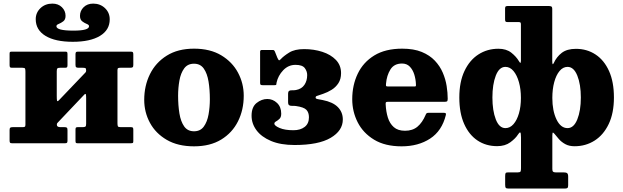

<svg xmlns="http://www.w3.org/2000/svg" viewBox="-20 -814 3540 1091"><path d="M509.5 -793.5Q549.5 -793.5 576.5 -767.8Q603.5 -742 603.5 -704Q603.5 -643.5 548 -610Q492.5 -576.5 393.5 -576.5Q294 -576.5 238.5 -610.2Q183 -644 183 -705Q183 -742 210 -767.8Q237 -793.5 277.5 -793.5Q311 -793.5 331.8 -773Q352.5 -752.5 352.5 -724Q352.5 -702.5 339.5 -692.8Q326.5 -683 313.5 -678Q300.5 -673 300.5 -665Q300.5 -640 397.5 -640Q486 -640 486 -665Q486 -673 473 -678Q460 -683 447.2 -692.8Q434.5 -702.5 434.5 -724Q434.5 -752.5 455.2 -773Q476 -793.5 509.5 -793.5ZM647.5 -114Q647.5 -101 650 -96.2Q652.5 -91.5 665.5 -91.5H724.5Q733 -91.5 735.2 -88.2Q737.5 -85 737.5 -76.5V-11Q737.5 -3 734 -1.5Q730.5 0 722 0H420Q412 0 410.5 -3.8Q409 -7.5 409 -15.5V-77Q409 -85.5 411.2 -88.5Q413.5 -91.5 421.5 -91.5H449.5Q461.5 -91.5 465.5 -94.8Q469.5 -98 469.5 -111V-256.5Q469.5 -271 468 -277.2Q466.5 -283.5 459.5 -277L311 -120.5Q308 -117.5 305.5 -114.5Q303 -111.5 303 -105Q303 -91.5 323.5 -91.5H346Q356 -91.5 359.8 -88.5Q363.5 -85.5 363.5 -74.5V-15Q363.5 -6 360.8 -3Q358 0 349.5 0H48.5Q39.5 0 37 -3.2Q34.5 -6.5 34.5 -16V-75.5Q34.5 -86 38.8 -88.8Q43 -91.5 52.5 -91.5H107.5Q117.5 -91.5 121 -93.8Q124.5 -96 124.5 -105.5V-406.5Q124.5 -419.5 122.2 -424.2Q120 -429 106.5 -429H47.5Q39.5 -429 37 -432.2Q34.5 -435.5 34.5 -444V-509.5Q34.5 -518 38.2 -519.2Q42 -520.5 50 -520.5H352.5Q360 -520.5 361.8 -517Q363.5 -513.5 363.5 -505V-443.5Q363.5 -435.5 361 -432.2Q358.5 -429 351 -429H322.5Q310.5 -429 306.5 -425.8Q302.5 -422.5 302.5 -409.5V-269Q302.5 -249.5 304 -242.2Q305.5 -235 315 -244.5L465 -401.5Q468 -404.5 468.8 -408Q469.5 -411.5 469.5 -413.5Q469.5 -425 465 -427Q460.5 -429 448.5 -429H426.5Q416.5 -429 412.8 -432Q409 -435 409 -446V-505.5Q409 -514.5 411.8 -517.5Q414.5 -520.5 423 -520.5H723.5Q732.5 -520.5 735 -517.2Q737.5 -514 737.5 -504.5V-445Q737.5 -434.5 733.5 -431.8Q729.5 -429 719.5 -429H664.5Q655 -429 651.2 -426.8Q647.5 -424.5 647.5 -415Z M799.5 -246.5Q799.5 -326.5 832 -392.5Q864.5 -458.5 927.8 -498Q991 -537.5 1082.5 -537.5Q1174 -537.5 1237 -499.8Q1300 -462 1332.5 -401Q1365 -340 1365 -270Q1365 -190 1332.5 -124.8Q1300 -59.5 1237 -21Q1174 17.5 1082.5 17.5Q991 17.5 927.8 -19.2Q864.5 -56 832 -116.2Q799.5 -176.5 799.5 -246.5ZM992 -270Q992 -215.5 999.5 -169.5Q1007 -123.5 1026.5 -95.8Q1046 -68 1082.5 -68Q1118.5 -68 1138 -94.8Q1157.5 -121.5 1165 -163.5Q1172.5 -205.5 1172.5 -250Q1172.5 -304.5 1165 -350.5Q1157.5 -396.5 1138 -424.2Q1118.5 -452 1082.5 -452Q1046 -452 1026.5 -425.2Q1007 -398.5 999.5 -356.5Q992 -314.5 992 -270Z M1409.5 -156.5Q1409.5 -206 1438 -228.8Q1466.5 -251.5 1499 -251.5Q1530.5 -251.5 1554.2 -229Q1578 -206.5 1578 -168Q1578 -148 1568.2 -138.8Q1558.5 -129.5 1548.8 -124.2Q1539 -119 1539 -111.5Q1539 -99.5 1568.8 -86.8Q1598.5 -74 1647.5 -74Q1687 -74 1711.2 -92.8Q1735.5 -111.5 1735.5 -147.5Q1735.5 -174.5 1721.2 -189.8Q1707 -205 1662 -211.5Q1650.5 -213 1640.2 -212.5Q1630 -212 1623.5 -215.8Q1617 -219.5 1617 -234V-279.5Q1617 -294.5 1623.5 -298Q1630 -301.5 1640.2 -301Q1650.5 -300.5 1662 -302.5Q1694 -308.5 1709.8 -331.8Q1725.5 -355 1725.5 -387.5Q1725.5 -409 1711.8 -427.2Q1698 -445.5 1659 -445.5Q1618.5 -445.5 1589.2 -414.8Q1560 -384 1551.5 -344.5Q1550 -336.5 1549.8 -333.2Q1549.5 -330 1539.5 -330H1472.5Q1464 -330 1461 -332.5Q1458 -335 1458 -343V-520.5Q1458 -530 1468 -530H1531.5Q1538 -530 1542 -521L1556 -486Q1562 -473 1565 -471.5Q1568 -470 1575.5 -478Q1591.5 -495.5 1623 -515.2Q1654.5 -535 1708 -535Q1763.5 -535 1811.5 -519.5Q1859.5 -504 1888.8 -473.5Q1918 -443 1918 -398.5Q1918 -364.5 1903 -341.5Q1888 -318.5 1864.8 -304Q1841.5 -289.5 1816.5 -281Q1787.5 -270.5 1780.5 -268.8Q1773.5 -267 1773.5 -259Q1773.5 -253 1785.2 -250.8Q1797 -248.5 1813.5 -245.5Q1872 -234 1900 -205.2Q1928 -176.5 1928 -135Q1928 -71.5 1859 -30.8Q1790 10 1654 10Q1574.5 10 1520 -13Q1465.5 -36 1437.5 -73.8Q1409.5 -111.5 1409.5 -156.5Z M1981.5 -250Q1981.5 -330 2012.8 -395.2Q2044 -460.5 2107 -499Q2170 -537.5 2265.5 -537.5Q2331 -537.5 2376.5 -518.8Q2422 -500 2451 -469.2Q2480 -438.5 2496 -401Q2512 -363.5 2518 -325Q2524 -286.5 2524 -253Q2524 -242 2521 -238.8Q2518 -235.5 2506.5 -235.5H2184Q2174.5 -235.5 2172.8 -232.5Q2171 -229.5 2171.5 -220.5Q2173.5 -179.5 2184 -145.8Q2194.5 -112 2217.8 -91.5Q2241 -71 2281.5 -71Q2324.5 -71 2352.2 -94.2Q2380 -117.5 2398.5 -161Q2400.5 -166.5 2403.5 -169.8Q2406.5 -173 2415 -173H2500.5Q2510 -173 2512.5 -170.5Q2515 -168 2513.5 -160.5Q2491.5 -70.5 2424.2 -26.5Q2357 17.5 2262 17.5Q2168 17.5 2105.8 -20.2Q2043.5 -58 2012.5 -119Q1981.5 -180 1981.5 -250ZM2187 -322.5H2330Q2340.5 -322.5 2342.2 -324Q2344 -325.5 2343.5 -334.5Q2342.5 -363.5 2334 -390.8Q2325.5 -418 2308.5 -435.5Q2291.5 -453 2264.5 -453Q2219.5 -453 2198.5 -419.2Q2177.5 -385.5 2173.5 -339Q2172.5 -329 2173.8 -325.8Q2175 -322.5 2187 -322.5Z M2590 -260Q2590 -348.5 2619.2 -410.5Q2648.5 -472.5 2698.8 -504.8Q2749 -537 2812 -537Q2857 -537 2885.2 -514.8Q2913.5 -492.5 2929 -466Q2934 -457.5 2936.8 -456.8Q2939.5 -456 2940 -469V-675Q2940 -683 2937.8 -685.8Q2935.5 -688.5 2928 -688.5H2865.5Q2855.5 -688.5 2852.8 -691.5Q2850 -694.5 2850 -704V-766Q2850 -775 2854 -777.5Q2858 -780 2866.5 -780H3095Q3106.5 -780 3112.2 -777.5Q3118 -775 3118 -763V-468.5Q3118 -438 3126.5 -455.5Q3142.5 -491 3172.2 -513.8Q3202 -536.5 3252.5 -536.5Q3315.5 -536.5 3364.2 -504.2Q3413 -472 3440.8 -410.2Q3468.5 -348.5 3468.5 -260Q3468.5 -171.5 3439 -109.5Q3409.5 -47.5 3358.8 -15.2Q3308 17 3245 17Q3214 17 3192.5 5.2Q3171 -6.5 3156.5 -22.8Q3142 -39 3132 -52Q3124.5 -61 3121.8 -60.8Q3119 -60.5 3118.5 -44.5V146.5Q3118.5 157.5 3122.5 161.5Q3126.5 165.5 3137.5 165.5H3182Q3196.5 165.5 3202.5 170Q3208.5 174.5 3208.5 190V238.5Q3208.5 250 3204.5 253.8Q3200.5 257.5 3189 257.5H2870.5Q2857.5 257.5 2854 253.2Q2850.5 249 2850.5 235.5V187Q2850.5 174.5 2853 170Q2855.5 165.5 2867.5 165.5H2922.5Q2935.5 165.5 2938 160.2Q2940.5 155 2940.5 141.5V-32.5Q2940.5 -61 2935.8 -61.5Q2931 -62 2923 -49Q2909.5 -27.5 2879.8 -5.5Q2850 16.5 2805 16.5Q2741.5 16.5 2693.2 -15.8Q2645 -48 2617.5 -109.8Q2590 -171.5 2590 -260ZM3118.5 -257.5Q3118.5 -184.5 3142.2 -135.2Q3166 -86 3205 -86Q3240.5 -86 3260.5 -135.8Q3280.5 -185.5 3280.5 -260Q3280.5 -334.5 3260.5 -384.2Q3240.5 -434 3205 -434Q3179 -434 3159.5 -410.5Q3140 -387 3129.2 -347Q3118.5 -307 3118.5 -257.5ZM2778 -260Q2778 -185.5 2797.2 -135.8Q2816.5 -86 2852 -86Q2878 -86 2897.8 -108.5Q2917.5 -131 2928.8 -169.8Q2940 -208.5 2940 -257.5Q2940 -307 2928.8 -347Q2917.5 -387 2897.8 -410.5Q2878 -434 2852 -434Q2816.5 -434 2797.2 -384.2Q2778 -334.5 2778 -260Z"/></svg>

Font: Besley* Heavy
Style: Regular
Weight: 800
Designer: Owen Earl
Foundry: indestructible type*
Version: Version 3.000; ttfautohint (v1.8.3)